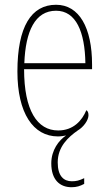

<svg xmlns="http://www.w3.org/2000/svg" viewBox="-20 -562 452 805"><path d="M280 223C301 223 316 218 333 209V185C312 195 300 198 281 198C247 198 222 176 222 119C222 53 266 13 306 -15C330 -29 351 -58 351 -79C351 -91 347 -97 342 -100C324 -56 287 -15 224 -15C136 -15 81 -99 81 -272H366V-291C366 -446 312 -542 215 -542C111 -542 53 -450 53 -262C53 -88 119 10 223 10C235 10 247 8 257 6C227 26 195 67 195 123C195 191 230 223 280 223ZM338 -297H82C87 -431 127 -517 215 -517C299 -517 336 -428 338 -297Z"/></svg>

Font: Noto Serif Hebrew Condensed Thin
Style: Regular
Weight: 100
Width: 3
Designer: Monotype Design Team
Foundry: Monotype Imaging Inc.
Version: Version 2.004